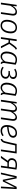

<svg xmlns="http://www.w3.org/2000/svg" viewBox="2876 -3450 585 6376"><g transform="rotate(90 3168.0 -261.5)"><path d="M497 -407Q497 -389 494 -369L442 0H384L436 -367Q439 -387 439 -402Q439 -485 362 -485Q262 -485 169 -313L125 0H67L141 -523H190L177 -393Q217 -461 267 -497.5Q317 -534 375 -534Q433 -534 465 -501Q497 -468 497 -407Z M637 -201Q637 -276 663 -352.5Q689 -429 747.5 -481.5Q806 -534 898 -534Q989 -534 1038 -479Q1087 -424 1087 -324Q1087 -250 1061.5 -173Q1036 -96 977 -42.5Q918 11 826 11Q736 11 686.5 -45Q637 -101 637 -201ZM1026 -328Q1026 -406 993 -446Q960 -486 897 -486Q825 -486 780 -439.5Q735 -393 716 -326Q697 -259 697 -196Q697 -118 731 -78Q765 -38 828 -38Q899 -38 943.5 -84Q988 -130 1007 -196.5Q1026 -263 1026 -328Z M1626 -489Q1592 -476 1574.5 -459.5Q1557 -443 1522 -394L1438 -276L1582 0H1518L1388 -253H1307L1271 0H1213L1287 -523H1345L1313 -300H1391L1484 -431Q1518 -479 1542 -499.5Q1566 -520 1607 -534Z M2128 -491 2073 -114Q2071 -103 2071 -84Q2071 -63 2078.5 -50.5Q2086 -38 2104 -30L2087 11Q2052 3 2034 -18.5Q2016 -40 2017 -84Q1987 -40 1945.5 -14.5Q1904 11 1856 11Q1778 11 1734.5 -43.5Q1691 -98 1691 -192Q1691 -270 1719 -349Q1747 -428 1807.5 -481Q1868 -534 1960 -534Q2009 -534 2048 -523Q2087 -512 2128 -491ZM1753 -192Q1753 -116 1782 -77Q1811 -38 1865 -38Q1912 -38 1949.5 -66Q1987 -94 2021 -148L2066 -463Q2018 -487 1962 -487Q1891 -487 1843.5 -441Q1796 -395 1774.5 -327Q1753 -259 1753 -192Z M2603 -407Q2603 -355 2569.5 -322Q2536 -289 2475 -278Q2531 -271 2563 -240.5Q2595 -210 2595 -158Q2595 -115 2572.5 -76.5Q2550 -38 2501 -13.5Q2452 11 2379 11Q2267 11 2195 -56L2228 -92Q2292 -38 2379 -38Q2459 -38 2496.5 -73Q2534 -108 2534 -159Q2534 -251 2395 -251H2332L2343 -298H2394Q2466 -298 2504 -327Q2542 -356 2542 -404Q2542 -443 2515.5 -464.5Q2489 -486 2440 -486Q2396 -486 2363 -475Q2330 -464 2288 -441L2262 -478Q2305 -506 2349 -520Q2393 -534 2445 -534Q2515 -534 2559 -499.5Q2603 -465 2603 -407Z M3162 -491 3107 -114Q3105 -103 3105 -84Q3105 -63 3112.5 -50.5Q3120 -38 3138 -30L3121 11Q3086 3 3068 -18.5Q3050 -40 3051 -84Q3021 -40 2979.5 -14.5Q2938 11 2890 11Q2812 11 2768.5 -43.5Q2725 -98 2725 -192Q2725 -270 2753 -349Q2781 -428 2841.5 -481Q2902 -534 2994 -534Q3043 -534 3082 -523Q3121 -512 3162 -491ZM2787 -192Q2787 -116 2816 -77Q2845 -38 2899 -38Q2946 -38 2983.5 -66Q3021 -94 3055 -148L3100 -463Q3052 -487 2996 -487Q2925 -487 2877.5 -441Q2830 -395 2808.5 -327Q2787 -259 2787 -192Z M3992 -410Q3992 -392 3989 -372L3937 0H3879L3931 -367Q3934 -387 3934 -402Q3934 -485 3866 -485Q3781 -485 3688 -314L3644 0H3586L3638 -367Q3641 -387 3641 -402Q3641 -485 3574 -485Q3526 -485 3482.5 -439Q3439 -393 3396 -313L3352 0H3294L3368 -523H3417L3404 -394Q3486 -534 3589 -534Q3640 -534 3670 -500Q3700 -466 3699 -404Q3782 -534 3882 -534Q3933 -534 3962.5 -501Q3992 -468 3992 -410Z M4192 -206V-200Q4192 -118 4227.5 -79Q4263 -40 4325 -40Q4366 -40 4400.5 -52.5Q4435 -65 4473 -92L4499 -51Q4457 -20 4413.5 -4.5Q4370 11 4321 11Q4231 11 4181 -44Q4131 -99 4131 -199Q4131 -278 4159.5 -355Q4188 -432 4248.5 -483Q4309 -534 4398 -534Q4471 -534 4512 -498.5Q4553 -463 4553 -408Q4553 -312 4459 -265.5Q4365 -219 4192 -206ZM4195 -252Q4345 -264 4419 -300Q4493 -336 4493 -406Q4493 -440 4469 -463Q4445 -486 4398 -486Q4308 -486 4257.5 -417Q4207 -348 4195 -252Z M5002 0H4944L5011 -474H4808L4769 -297Q4741 -170 4723 -114Q4705 -58 4678 -31Q4651 -4 4599 10L4591 -39Q4625 -49 4642 -70Q4659 -91 4673 -139Q4687 -187 4712 -302L4759 -523H5076Z M5611 -516 5539 0H5481L5512 -216H5376L5225 0H5156L5320 -231Q5277 -246 5254.5 -279Q5232 -312 5232 -356Q5232 -433 5286 -483.5Q5340 -534 5458 -534Q5525 -534 5611 -516ZM5292 -357Q5292 -313 5320.5 -287.5Q5349 -262 5401 -262H5519L5550 -478Q5491 -487 5456 -487Q5368 -487 5330 -451Q5292 -415 5292 -357Z M6231 0H6175L6193 -306Q6196 -371 6206 -465L6005 -64H5949L5865 -466Q5851 -380 5835 -303L5767 0H5711L5831 -523H5904L5985 -124L6184 -523H6259Z"/></g></svg>

Font: FiraGO Light
Style: Italic
Weight: 300
Italic angle: -8°
Designer: bBox Type GmbH
Foundry: bBox Type GmbH
Version: Version 1.001